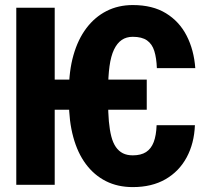

<svg xmlns="http://www.w3.org/2000/svg" viewBox="-20 -742 809 771"><path d="M569.3 -422.4V-301.3H152.3V-422.4ZM608.9 -239.3H762.7Q759.8 -166 729.5 -109.9Q699.2 -53.7 644.5 -22.2Q589.8 9.3 513.2 9.3Q452.6 9.3 405.3 -14.6Q357.9 -38.6 324.7 -83.3Q291.5 -127.9 274.2 -191.7Q256.8 -255.4 256.8 -334.5V-377Q256.8 -456.5 274.9 -520.3Q293 -584 326.9 -628.9Q360.8 -673.8 408 -697.8Q455.1 -721.7 513.2 -721.7Q592.8 -721.7 646.5 -688.7Q700.2 -655.8 729.5 -598.6Q758.8 -541.5 764.2 -468.3H609.9Q608.4 -509.3 599.6 -537.4Q590.8 -565.4 570.3 -579.8Q549.8 -594.2 513.2 -594.2Q487.3 -594.2 468.8 -581.5Q450.2 -568.8 437.7 -542.7Q425.3 -516.6 419.7 -475.6Q414.1 -434.6 414.1 -377.9V-334.5Q414.1 -289.6 417.2 -254.6Q420.4 -219.7 427 -194.1Q433.6 -168.5 445.3 -151.6Q457 -134.8 473.6 -126.5Q490.2 -118.2 513.2 -118.2Q545.9 -118.2 566.4 -131.3Q586.9 -144.5 597.2 -171.4Q607.4 -198.2 608.9 -239.3ZM199.7 -710.9V0H45.4V-710.9Z"/></svg>

Font: Roboto Condensed ExtraBold
Style: Regular
Weight: 800
Designer: Christian Robertson
Foundry: Google
Version: Version 3.008; 2023